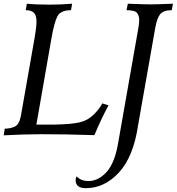

<svg xmlns="http://www.w3.org/2000/svg" viewBox="-46 -713 933 1013"><path d="M-26.4 1 -21 -34.2Q8.3 -34.2 31.7 -44.9Q55.2 -55.7 64 -100.6L136.7 -513.7Q146.5 -568.8 146.5 -600.6Q146.5 -632.3 132.6 -645.8Q118.7 -659.2 89.8 -659.2L95.7 -693.4Q144 -688.5 214.4 -688.5Q272 -688.5 334.5 -693.4L328.6 -659.2Q273.9 -659.2 257.1 -627.2Q240.2 -595.2 225.1 -508.8L146 -55.7H242.7Q335.4 -57.6 377 -68.1Q418.5 -78.6 449 -108.9Q479.5 -139.2 493.7 -167.5L526.4 -157.2Q485.4 -80.6 452.1 0Q298.8 -4.9 174.3 -4.9Q82.5 -4.9 -26.4 1ZM406.2 279.8Q353 279.8 353 236.8Q353 228.5 357.9 217.3Q381.3 242.2 420.9 242.2Q473.6 242.2 517.1 193.6Q560.5 145 578.1 37.1L684.1 -565.4Q688.5 -590.3 688.5 -607.4Q688.5 -629.9 677.2 -644.5Q666 -659.2 621.6 -659.2L628.4 -693.4Q718.3 -689.9 747.6 -689.9Q776.4 -689.9 866.7 -693.4L859.9 -659.2Q816.9 -659.2 799.8 -638.9Q782.7 -618.7 773.4 -567.4L682.6 -52.7Q658.2 113.8 581.8 196.8Q505.4 279.8 406.2 279.8Z"/></svg>

Font: Kelvinch
Style: Italic
Weight: 400
Italic angle: -10°
Designer: Paul James Miller
Foundry: High-Logic / Made with FontCreator
Version: Version 3.40;July 22, 2017;FontCreator 11.0.0.2388 64-bit